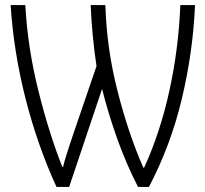

<svg xmlns="http://www.w3.org/2000/svg" viewBox="-20 -734 809 758"><path d="M203 4H253L383 -383Q406 -290 442 -188.5Q478 -87 525 4H568Q654 -160 698 -344.5Q742 -529 750 -714H692Q685 -542 649 -377Q613 -212 549 -72H546Q488 -203 444.5 -372.5Q401 -542 396 -714H338Q340 -660 346 -596Q352 -532 361 -473L268 -201Q256 -166 245.5 -133Q235 -100 229 -75H226Q174 -206 131.5 -376Q89 -546 80 -714H22Q34 -528 81 -344Q128 -160 203 4Z"/></svg>

Font: Noto Sans UI SemiCondensed Light
Style: Regular
Weight: 300
Width: 4
Designer: Monotype Design Team
Foundry: Monotype Imaging Inc.
Version: Version 1.901